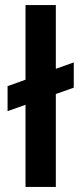

<svg xmlns="http://www.w3.org/2000/svg" viewBox="-20 -740 322 760"><path d="M10 -300V-399L272 -493V-393ZM81 0V-720H201V0Z"/></svg>

Font: DM Sans 9pt
Style: Semibold
Weight: 600
Designer: Colophon Foundry, Jonny Pinhorn
Foundry: Colophon Foundry
Version: Version 4.004;gftools[0.9.30]